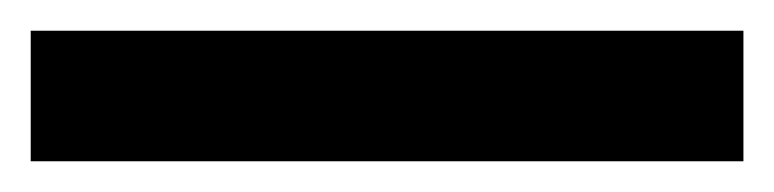

<svg xmlns="http://www.w3.org/2000/svg" viewBox="-23 -865 504 125"><path d="M461 -760V-845H-3V-760Z"/></svg>

Font: Noto Sans Khmer ExtraCondensed SemiBold
Style: Regular
Weight: 600
Width: 2
Designer: Danh Hong and the Monotype Design Team
Foundry: Monotype Imaging Inc.
Version: Version 2.004